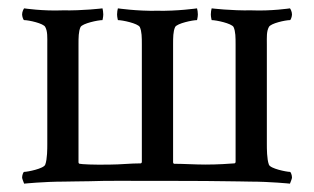

<svg xmlns="http://www.w3.org/2000/svg" viewBox="-20 -439 755 462"><path d="M582 -2C629.9 -2 677.7 2.9 677.7 2.9C678.7 0 682.6 -8.8 682.6 -11.7C682.6 -17.6 679.7 -25.4 677.7 -25.4C669.9 -25.4 629.9 -33.2 627 -43C622.1 -55.7 622.1 -82 622.1 -91.8V-332C622.1 -349.6 621.1 -363.3 627 -374C630.9 -382.8 667 -390.6 677.7 -390.6C679.7 -390.6 682.6 -399.4 682.6 -404.3C682.6 -411.1 678.7 -418 677.7 -418.9C677.7 -418.9 632.8 -412.1 585 -414.1C536.1 -413.1 489.3 -418.9 489.3 -418.9C488.3 -415 487.3 -410.2 487.3 -404.3C487.3 -398.4 489.3 -390.6 489.3 -390.6C500 -390.6 537.1 -382.8 542 -374C546.9 -363.3 546.9 -348.6 546.9 -332V-49.8C546.9 -47.9 545.9 -45.9 543.9 -45.9C531.2 -44.9 503.9 -43 474.6 -43C449.2 -43 421.9 -44.9 399.4 -44.9C397.5 -44.9 396.5 -46.9 396.5 -48.8V-332C396.5 -348.6 396.5 -363.3 401.4 -374C406.2 -382.8 443.4 -390.6 454.1 -390.6C454.1 -390.6 456.1 -398.4 456.1 -404.3C456.1 -410.2 455.1 -415 454.1 -418.9C454.1 -418.9 407.2 -412.1 358.4 -413.1C309.6 -412.1 263.7 -418.9 263.7 -418.9C262.7 -415 261.7 -410.2 261.7 -404.3C261.7 -398.4 263.7 -390.6 263.7 -390.6C274.4 -390.6 311.5 -382.8 316.4 -374C321.3 -363.3 321.3 -348.6 321.3 -332V-49.8C321.3 -47.9 320.3 -45.9 318.4 -45.9C293.9 -45.9 268.6 -43 246.1 -43C206.1 -42 174.8 -43.9 171.9 -44.9C169.9 -44.9 168.9 -46.9 168.9 -48.8V-332C168.9 -348.6 168.9 -363.3 173.8 -374C178.7 -382.8 215.8 -390.6 226.6 -390.6C226.6 -390.6 228.5 -398.4 228.5 -404.3C228.5 -410.2 227.5 -415 226.6 -418.9C226.6 -418.9 179.7 -413.1 130.9 -414.1C83 -412.1 38.1 -418.9 38.1 -418.9C37.1 -418 33.2 -411.1 33.2 -404.3C33.2 -399.4 36.1 -390.6 38.1 -390.6C48.8 -390.6 85 -382.8 88.9 -374C94.7 -363.3 93.8 -349.6 93.8 -332V-91.8C93.8 -82 93.8 -55.7 88.9 -43C85.9 -33.2 45.9 -25.4 38.1 -25.4C36.1 -25.4 33.2 -17.6 33.2 -11.7C33.2 -8.8 37.1 0 38.1 2.9C38.1 2.9 85.9 -2 133.8 -2C148.4 -2 171.9 -2.9 194.3 -2.9C218.8 -3.9 244.1 -3.9 262.7 -3.9C278.3 -3.9 497.1 -3.9 523.4 -2.9C548.8 -2.9 568.4 -2 582 -2Z"/></svg>

Font: Crimson
Style: Roman
Weight: 400
Version: Version 0.2